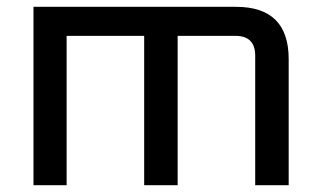

<svg xmlns="http://www.w3.org/2000/svg" viewBox="-20 -542 938 562"><path d="M78 0V-522H671Q825 -522 825 -369V0H727V-379Q727 -437 669 -437H500V0H402V-437H175V0Z"/></svg>

Font: Oxanium Medium
Style: Regular
Weight: 500
Designer: Severin Meyer
Version: Version 1.001